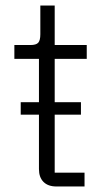

<svg xmlns="http://www.w3.org/2000/svg" viewBox="-20 -675 381 695"><path d="M286 -50V0H184Q154 0 137.5 -16.5Q121 -33 121 -63V-260H55V-305H121V-462H32V-512H90Q111 -512 118.5 -520.5Q126 -529 126 -551V-655H178V-512H294V-462H178V-305H273V-260H178V-50Z"/></svg>

Font: IBM Plex Sans Light
Style: Regular
Weight: 300
Designer: Mike Abbink, Paul van der Laan, Pieter van Rosmalen
Foundry: Bold Monday
Version: Version 3.0